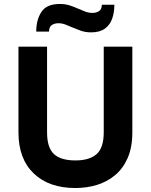

<svg xmlns="http://www.w3.org/2000/svg" viewBox="-20 -935 760 967"><path d="M360 12Q226.5 12 149.8 -61.5Q73 -135 73 -268.5V-700H217V-268.5Q217 -192 251.2 -159.5Q285.5 -127 360 -127Q430.5 -127 466.5 -158.8Q502.5 -190.5 502.5 -268.5V-700H646.5V-268.5Q646.5 -192.5 622.8 -138.8Q599 -85 558.5 -51.8Q518 -18.5 466.8 -3.2Q415.5 12 360 12ZM439 -772Q410.5 -772 387.2 -780.2Q364 -788.5 343 -797.5Q325.5 -805.5 308.5 -811.8Q291.5 -818 274 -818Q255 -818 241 -808.8Q227 -799.5 227 -776H162.5Q162.5 -835.5 188.8 -875.2Q215 -915 281 -915Q309 -915 332 -907.5Q355 -900 375.5 -890.5Q393 -882.5 410.2 -876.2Q427.5 -870 446 -870Q464.5 -870 478.5 -878.8Q492.5 -887.5 493 -911H556Q556 -872.5 545 -841Q534 -809.5 508.2 -790.8Q482.5 -772 439 -772Z"/></svg>

Font: Overpass ExtraBold
Style: Regular
Weight: 800
Designer: Delve Withrington, Dave Bailey, Thomas Jockin
Foundry: Delve Fonts LLC
Version: Version 4.000; ttfautohint (v1.8.3)